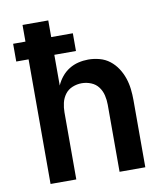

<svg xmlns="http://www.w3.org/2000/svg" viewBox="-82 -805 765 874"><g transform="rotate(-10 300.0 -367.5)"><path d="M81 0V-576H24V-658H81V-735H200V-658H300V-576H200V-434Q209 -455 224 -473.5Q239 -492 259 -504.5Q279 -517 302 -522.5Q325 -528 348 -528Q374 -528 400 -521Q426 -514 446.5 -498Q467 -482 481.5 -460Q496 -438 504.5 -413Q513 -388 516 -362Q519 -336 519 -310V0H400V-310Q400 -332 395 -353.5Q390 -375 377 -392.5Q364 -410 343 -418.5Q322 -427 300 -427Q278 -427 257 -418.5Q236 -410 223 -392.5Q210 -375 205 -353.5Q200 -332 200 -310V0Z"/></g></svg>

Font: Iosevka SS04 Extended
Style: Bold
Weight: 700
Width: 7
Monospace: yes
Designer: Belleve Invis
Foundry: Belleve Invis
Version: Version 19.0.0; ttfautohint (v1.8.4)